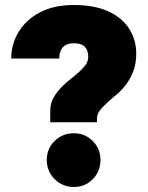

<svg xmlns="http://www.w3.org/2000/svg" viewBox="-20 -734 590 768"><path d="M181 -245V-290Q181 -321 195 -345Q209 -369 230 -389.5Q251 -410 275 -428Q301 -449 317 -467.5Q333 -486 333 -507Q333 -533 319 -547Q305 -561 275 -561Q246 -561 231.5 -545Q217 -529 217 -500H25Q25 -559 55.5 -608Q86 -657 141.5 -685.5Q197 -714 275 -714Q358 -714 413.5 -688.5Q469 -663 497 -618.5Q525 -574 525 -520Q525 -478 512 -446Q499 -414 479.5 -390Q460 -366 438 -349Q412 -327 396.5 -311.5Q381 -296 374.5 -284.5Q368 -273 368 -260V-245ZM275 14Q245 14 220.5 -0.5Q196 -15 181.5 -39.5Q167 -64 167 -94Q167 -139 198.5 -170Q230 -201 275 -201Q320 -201 351 -170Q382 -139 382 -94Q382 -64 368 -39.5Q354 -15 330 -0.5Q306 14 275 14Z"/></svg>

Font: Golos Text ExtraBold
Style: Regular
Weight: 800
Designer: A.Korolkova, Vitaly Kuzmin
Foundry: ParaType Ltd
Version: Version 2.004